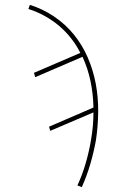

<svg xmlns="http://www.w3.org/2000/svg" viewBox="-20 -548 540 791"><path d="M317 223 299 216Q320 170 333.5 123Q347 76 355 29V28Q360 0 362.5 -28.5Q365 -57 365 -85L187 -9L182 -26L365 -105Q364 -160 353 -213Q342 -266 320 -314L125 -230L120 -248L311 -330Q295 -362 273 -390Q251 -418 224 -441Q197 -464 164.5 -482Q132 -500 97 -511L103 -528Q157 -511 203.5 -479.5Q250 -448 284.5 -405.5Q319 -363 341.5 -311Q364 -259 374.5 -203Q385 -147 384.5 -87.5Q384 -28 375 31Q366 80 352 128Q338 176 317 223Z"/></svg>

Font: Iosevka Thin Oblique
Style: Regular
Weight: 100
Italic angle: -9°
Monospace: yes
Designer: Belleve Invis
Foundry: Belleve Invis
Version: Version 32.5.0; ttfautohint (v1.8.4)